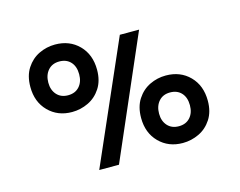

<svg xmlns="http://www.w3.org/2000/svg" viewBox="-80 -655 973 780"><g transform="rotate(-15 406.0 -265.5)"><path d="M467 -156Q467 -203 487.5 -234.5Q508 -266 540 -281.5Q572 -297 608 -297Q669 -297 708 -257.5Q747 -218 747 -154Q747 -108 726.5 -76.5Q706 -45 673.5 -29.5Q641 -14 605 -14Q545 -14 506 -53.5Q467 -93 467 -156ZM672 -155Q672 -188 654.5 -207Q637 -226 607 -226Q577 -226 559.5 -206Q542 -186 542 -154Q542 -123 559.5 -103.5Q577 -84 607 -84Q637 -84 654.5 -103.5Q672 -123 672 -155ZM471 -505H552L331 4H248ZM65 -394Q65 -441 85.5 -472.5Q106 -504 138 -519.5Q170 -535 206 -535Q267 -535 306 -495.5Q345 -456 345 -392Q345 -346 324.5 -314.5Q304 -283 271.5 -267.5Q239 -252 203 -252Q143 -252 104 -291.5Q65 -331 65 -394ZM270 -393Q270 -426 252.5 -445Q235 -464 205 -464Q175 -464 157.5 -444Q140 -424 140 -392Q140 -361 157.5 -341.5Q175 -322 205 -322Q235 -322 252.5 -341.5Q270 -361 270 -393Z"/></g></svg>

Font: Bellota
Style: Bold
Weight: 700
Designer: Kemie Guaida
Foundry: Kemie Guaida
Version: Version 4.001